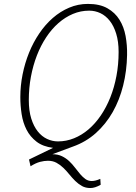

<svg xmlns="http://www.w3.org/2000/svg" viewBox="-20 -741 689 973"><path d="M432.1 -687Q388.7 -687 349.4 -670.4Q310.1 -653.8 275.9 -623.8Q241.7 -593.8 214.1 -552Q186.5 -510.3 167 -460Q147.5 -409.7 136.7 -352.3Q126 -294.9 126 -233.9Q126 -179.7 138.4 -140.1Q150.9 -100.6 171.4 -75Q191.9 -49.3 218.5 -36.9Q245.1 -24.4 273.9 -24.4Q315.9 -24.4 355.2 -40.3Q394.5 -56.2 428.7 -85.4Q462.9 -114.7 491 -156Q519 -197.3 539.1 -247.6Q559.1 -297.9 570.1 -356Q581.1 -414.1 581.1 -477.5Q581.1 -530.8 568.8 -570.3Q556.6 -609.9 536.1 -635.7Q515.6 -661.6 488.8 -674.3Q461.9 -687 432.1 -687ZM425.3 -721.2Q485.4 -721.2 524.2 -699.2Q563 -677.2 585.4 -641.1Q607.9 -605 616.5 -558.3Q625 -511.7 624 -462.4Q622.6 -381.8 604.2 -308.1Q585.9 -234.4 551.3 -173.3Q516.6 -112.3 466.1 -66.9Q415.5 -21.5 349.1 2L245.6 40.5Q272.9 40.5 293.7 50.5Q314.5 60.5 330.6 75.7Q346.7 90.8 359.9 108.4Q373 126 386 141.1Q398.9 156.2 412.8 166.3Q426.8 176.3 444.8 176.3Q454.6 176.3 465.1 173.6Q475.6 170.9 488.3 165.5L490.2 195.3Q461.4 211.9 438 211.9Q413.6 211.9 395.3 201.7Q377 191.4 361.3 176Q345.7 160.6 331.3 142.8Q316.9 125 301 109.6Q285.2 94.2 266.4 84Q247.6 73.7 223.1 73.7Q204.6 73.7 182.9 79.3Q161.1 85 134.8 101.6L127 67.4L249 8.3Q197.8 2 165.3 -22.9Q132.8 -47.9 114.5 -83.7Q96.2 -119.6 89.6 -162.8Q83 -206.1 83 -249Q83 -306.6 94.5 -364Q106 -421.4 127.2 -473.9Q148.4 -526.4 179 -571.5Q209.5 -616.7 247.6 -649.9Q285.6 -683.1 330.6 -702.1Q375.5 -721.2 425.3 -721.2Z"/></svg>

Font: Ufes Sans Thin
Style: Italic
Weight: 100
Designer: Ricardo Esteves & Thais Bronze
Foundry: ProDesignUfes - Ricardo Esteves, Thais Bronze
Version: Version 2.0